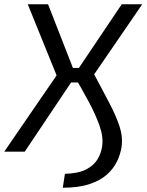

<svg xmlns="http://www.w3.org/2000/svg" viewBox="-38 -710 686 899"><path d="M256 169 266 104Q329 102 365 83.5Q401 65 418.5 36Q436 7 440 -24Q447 -67 428.5 -120Q410 -173 377.5 -233.5Q345 -294 308 -357L532 -690H628L403 -362Q442 -288 473.5 -228.5Q505 -169 521.5 -119Q538 -69 531 -21Q526 12 510 45.5Q494 79 463 107Q432 135 381 152Q330 169 256 169ZM-18 0 227 -357 92 -690H187L317 -357L78 0ZM254 -324 264 -392H371L361 -324Z"/></svg>

Font: Exo 2
Style: Italic
Weight: 400
Italic angle: -8°
Designer: Natanael Gama
Foundry: Natanael Gama
Version: Version 2.010